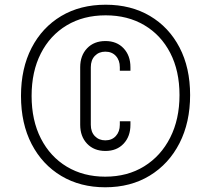

<svg xmlns="http://www.w3.org/2000/svg" viewBox="-20 -782 895 814"><path d="M426 12Q320.5 12 240 -36Q159.5 -84 114.2 -171Q69 -258 69 -375.5Q69 -492 113.8 -578.8Q158.5 -665.5 239.2 -713.8Q320 -762 428 -762Q535 -762 615.5 -714.5Q696 -667 741 -581Q786 -495 786 -379Q786 -263 741 -175Q696 -87 615 -37.5Q534 12 426 12ZM426 -33Q520.5 -33 591.2 -76.8Q662 -120.5 701.5 -198.5Q741 -276.5 741 -379Q741 -481.5 701.8 -557.5Q662.5 -633.5 592 -675.2Q521.5 -717 428 -717Q333.5 -717 262.8 -674.5Q192 -632 153 -555.2Q114 -478.5 114 -375.5Q114 -271.5 153.5 -194.5Q193 -117.5 263.5 -75.2Q334 -33 426 -33ZM427 -142Q378.5 -142 349.2 -172.8Q320 -203.5 320 -253V-497Q320 -546.5 349.2 -577.2Q378.5 -608 427 -608Q475 -608 504 -577.2Q533 -546.5 533 -497V-482H488V-497Q488 -526.5 471.2 -544.8Q454.5 -563 426.5 -563Q399.5 -563 382.2 -545.2Q365 -527.5 365 -497V-253Q365 -222.5 382.2 -204.8Q399.5 -187 426.5 -187Q454.5 -187 471.2 -205.5Q488 -224 488 -253V-268H533V-253Q533 -203.5 504 -172.8Q475 -142 427 -142Z"/></svg>

Font: Mohave Light
Style: Regular
Weight: 300
Designer: Gumpita Rahayu
Foundry: Tokotype
Version: Version 2.003